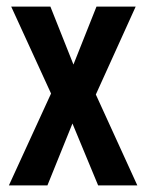

<svg xmlns="http://www.w3.org/2000/svg" viewBox="-20 -563 444 583"><path d="M135 -279 14 -543H133L203 -367L273 -543H392L271 -276L397 0H278L200 -188L124 0H7Z"/></svg>

Font: Noto Sans Telugu ExtraCondensed SemiBold
Style: Regular
Weight: 600
Width: 2
Designer: Jelle Bosma - Monotype Design Team
Foundry: Monotype Imaging Inc.
Version: Version 2.005; ttfautohint (v1.8.4.7-5d5b)